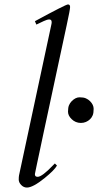

<svg xmlns="http://www.w3.org/2000/svg" viewBox="-20 -823 437 856"><path d="M135.7 -45.4Q135.7 -34.7 147.9 -34.7Q167.5 -34.7 216.8 -86.4Q222.2 -91.8 224.6 -94.2L233.9 -85Q224.1 -65.9 178.7 -28.8Q126.5 13.2 100.1 13.2Q85.4 13.2 74.5 1.7Q63.5 -9.8 63.5 -22.2Q63.5 -34.7 64.9 -41.5L208.5 -711.4Q210.4 -719.2 210.4 -724.1Q210.4 -736.3 199.7 -736.3Q190.4 -736.3 175 -729Q159.7 -721.7 142.1 -713.4L135.7 -728.5Q273.4 -803.2 283 -803.2Q292.5 -803.2 292.5 -791.7Q292.5 -780.3 277.1 -709.7Q261.7 -639.2 240 -537.1Q218.3 -435.1 201.9 -359.4Q185.5 -283.7 174.3 -231Q163.1 -178.2 155.8 -143.6Q148.4 -108.9 144.3 -89.6Q140.1 -70.3 138.4 -61Q136.7 -51.8 135.7 -47.4ZM299.8 -291.5Q283.2 -307.1 283.2 -325.2Q283.2 -343.3 287.6 -353.8Q292 -364.3 299.8 -372.1Q316.9 -389.2 334.7 -389.2Q352.5 -389.2 363 -384.5Q373.5 -379.9 381.3 -372.1Q397.5 -356 397.5 -337.6Q397.5 -319.3 393.3 -309.1Q389.2 -298.8 381.3 -291.3Q373.5 -283.7 363 -279.3Q352.5 -274.9 340.6 -274.9Q328.6 -274.9 318.1 -279.3Q307.6 -283.7 299.8 -291.5Z"/></svg>

Font: Cardo-Italic
Style: Italic
Weight: 400
Italic angle: -12°
Designer: David J. Perry
Foundry: David J. Perry
Version: Version 0.991